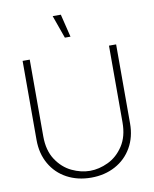

<svg xmlns="http://www.w3.org/2000/svg" viewBox="-101 -1021 893 1112"><g transform="rotate(-10 345.0 -465.0)"><path d="M334.5 -945H286.5L334.5 -810H367.5ZM345 15Q265.5 15 203 -18.5Q140.5 -52 105.2 -113.5Q70 -175 70 -255V-720H112V-269Q112 -186 148.2 -131Q184.5 -76 238.2 -50.5Q292 -25 345 -25Q398 -25 451.8 -50.5Q505.5 -76 541.8 -131Q578 -186 578 -269V-720H620V-255Q620 -175.5 584.8 -114Q549.5 -52.5 487 -18.8Q424.5 15 345 15Z"/></g></svg>

Font: Hauora
Style: Regular
Weight: 400
Designer: Wayne Shih
Foundry: WCYS
Version: Version 1.001